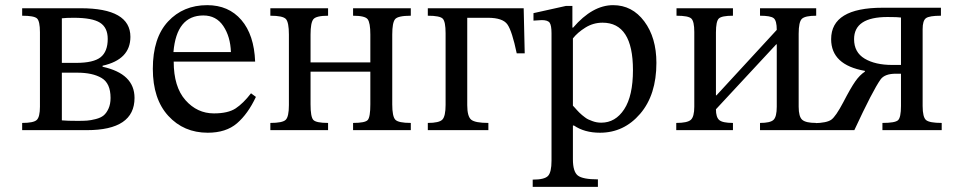

<svg xmlns="http://www.w3.org/2000/svg" viewBox="-20 -505 3707 745"><path d="M502 -125Q502 0 317 0H66V-28Q110 -28 122.5 -39.5Q135 -51 135 -91V-380Q135 -423 123.5 -433.5Q112 -444 66 -444V-473H293Q486 -473 486 -362Q486 -274 378 -250V-246Q502 -219 502 -125ZM220 -223V-38Q240 -36 281 -36Q303 -36 317.5 -37Q332 -38 351.5 -43Q371 -48 382 -57Q393 -66 401 -83.5Q409 -101 409 -125Q409 -182 374 -202.5Q339 -223 280 -223ZM220 -261H275Q343 -261 370.5 -283Q398 -305 398 -354Q398 -398 368 -417Q338 -436 266 -436Q236 -436 220 -434Z M954 -143 973 -129Q942 -63 899.5 -26.5Q857 10 786 10Q693 10 633 -55.5Q573 -121 573 -238Q573 -358 632 -421.5Q691 -485 784 -485Q867 -485 916.5 -427.5Q966 -370 970 -266H654Q654 -168 699.5 -116.5Q745 -65 810 -65Q865 -65 894.5 -84.5Q924 -104 954 -143ZM653 -303H876Q874 -363 846.5 -404Q819 -445 769 -445Q665 -445 653 -303Z M1185 -371V-263H1417V-371Q1417 -417 1406.5 -430.5Q1396 -444 1350 -444V-473H1574V-444Q1524 -444 1513 -430.5Q1502 -417 1502 -371V-100Q1502 -53 1514 -40.5Q1526 -28 1574 -28V0H1350V-28Q1397 -28 1407 -39.5Q1417 -51 1417 -100V-227H1185V-100Q1185 -52 1195.5 -40Q1206 -28 1253 -28V0H1029V-28Q1076 -28 1088.5 -40Q1101 -52 1101 -97V-371Q1101 -418 1089.5 -431Q1078 -444 1029 -444V-473H1253V-444Q1207 -444 1196 -430.5Q1185 -417 1185 -371Z M2012 -473 2016 -298H1985Q1967 -384 1949 -410Q1931 -436 1873 -436H1793V-97Q1793 -53 1808.5 -40.5Q1824 -28 1875 -28V0H1640V-28Q1684 -28 1696.5 -41Q1709 -54 1709 -98V-376Q1709 -421 1698 -432.5Q1687 -444 1640 -444V-473Z M2201 -482V-398H2204Q2279 -485 2359 -485Q2433 -485 2480 -422Q2527 -359 2527 -261Q2527 -137 2464 -63.5Q2401 10 2308 10Q2248 10 2207 -18H2203V113Q2203 161 2222 176Q2241 191 2300 191V220H2047V192Q2093 192 2106.5 177.5Q2120 163 2120 119V-376Q2120 -406 2113 -416.5Q2106 -427 2082 -427Q2050 -425 2050 -425V-454L2176 -482ZM2203 -356V-95Q2204 -94 2210 -87.5Q2216 -81 2218.5 -78Q2221 -75 2227.5 -68.5Q2234 -62 2238.5 -58.5Q2243 -55 2250 -49.5Q2257 -44 2264 -41Q2271 -38 2279 -35Q2287 -32 2295.5 -30.5Q2304 -29 2313 -29Q2368 -29 2402 -81Q2436 -133 2436 -233Q2436 -417 2318 -417Q2282 -417 2251.5 -398Q2221 -379 2203 -356Z M3147 -473V-444Q3104 -444 3091.5 -432Q3079 -420 3079 -374V-91Q3079 -52 3093 -40Q3107 -28 3146 -28V0H2929V-28Q2969 -28 2981.5 -40Q2994 -52 2994 -91V-333H2992L2758 -81Q2758 -50 2771 -39Q2784 -28 2824 -28V0H2604V-28Q2647 -28 2660.5 -40Q2674 -52 2674 -91V-381Q2674 -422 2662.5 -433Q2651 -444 2605 -444V-473H2824V-444Q2780 -444 2769 -433Q2758 -422 2758 -379V-135H2760L2994 -389Q2994 -425 2982 -434.5Q2970 -444 2929 -444V-473Z M3205 -353Q3205 -475 3405 -475H3631V-444Q3586 -444 3573 -434.5Q3560 -425 3560 -392V-94Q3560 -50 3573.5 -39Q3587 -28 3634 -28V0H3404V-28Q3453 -28 3464.5 -38.5Q3476 -49 3476 -94V-219H3456Q3413 -219 3397 -197Q3367 -155 3295 0H3139V-27Q3188 -28 3205.5 -40.5Q3223 -53 3252 -108Q3281 -164 3298.5 -189Q3316 -214 3336 -227V-230Q3205 -253 3205 -353ZM3476 -253V-437Q3464 -439 3424 -439Q3294 -439 3294 -353Q3294 -302 3335 -277.5Q3376 -253 3442 -253Z"/></svg>

Font: myMathFont
Style: Regular
Weight: 400
Designer: Ross Mills, John Hudson & Paul Hanslow, Tiro Typeworks Ltd; with prior portions MicroPress Inc., and Coen Hoffman. Math 
Foundry: Tiro Typeworks Ltd
Version: Version 2.13 b171